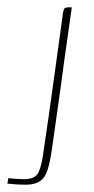

<svg xmlns="http://www.w3.org/2000/svg" viewBox="-41 -419 257 524"><path d="M-18 67Q-13 68 1 69Q15 70 25 70Q55 70 64 51.5Q73 33 78 -7Q92 -101 105 -195.5Q118 -290 131 -384Q132 -389 133 -392.5Q134 -396 137 -397.5Q140 -399 146 -399Q148 -399 150.5 -399Q153 -399 155 -399Q150 -362 144.5 -325Q139 -288 134 -251Q129 -214 124 -176.5Q119 -139 113.5 -102Q108 -65 103 -28Q100 -5 96.5 13.5Q93 32 88.5 45.5Q84 59 77 67.5Q70 76 58 80.5Q46 85 29 85Q14 85 0 84Q-14 83 -21 82Q-20 78 -19.5 74.5Q-19 71 -18 67Z"/></svg>

Font: Genos Thin Thin
Style: Italic
Weight: 250
Italic angle: -8°
Version: Version 1.010